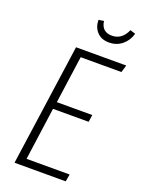

<svg xmlns="http://www.w3.org/2000/svg" viewBox="-161 -941 755 1014"><g transform="rotate(20 216.5 -433.5)"><path d="M305.2 -767.1Q261.7 -767.1 237.3 -793.7Q212.9 -820.3 212.9 -860.8L242.2 -865.2Q250 -806.2 307.1 -806.2Q363.8 -806.2 390.1 -867.2L419.9 -857.9Q409.2 -817.9 378.4 -792.5Q347.7 -767.1 305.2 -767.1ZM433.1 -684.1 420.9 -643.1H191.9L154.8 -377H354L348.1 -336.9H147.9L106.9 -41H349.1L341.8 0H54.2L150.9 -684.1Z"/></g></svg>

Font: Fira Sans Compressed ExtraLight
Style: Italic
Weight: 250
Width: 3
Italic angle: -8°
Designer: Carrois Corporate & Edenspiekermann AG
Foundry: Carrois Corporate GbR & Edenspiekermann AG
Version: Version 4.203;PS 004.203;hotconv 1.0.88;makeotf.lib2.5.64775